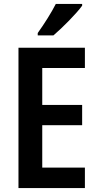

<svg xmlns="http://www.w3.org/2000/svg" viewBox="-20 -957 498 977"><path d="M398 -928V-937H264C241 -892 207 -838 172 -789V-777H252C298 -816 370 -889 398 -928ZM412 0V-104H195V-320H398V-423H195V-611H412V-714H74V0Z"/></svg>

Font: Noto Sans Lao UI Cond SemBd
Style: Regular
Weight: 600
Width: 3
Designer: Monotype Design Team
Foundry: Monotype Imaging Inc.
Version: Version 2.000